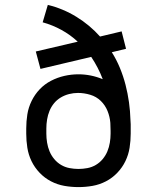

<svg xmlns="http://www.w3.org/2000/svg" viewBox="-20 -755 640 783"><path d="M300 8Q271 8 242.5 3Q214 -2 188 -15.5Q162 -29 141.5 -50.5Q121 -72 108.5 -98Q96 -124 91.5 -152.5Q87 -181 87 -210V-231Q87 -260 91.5 -288.5Q96 -317 109 -343.5Q122 -370 142 -391Q162 -412 188 -425.5Q214 -439 242.5 -445.5Q271 -452 300 -452Q325 -452 350 -447Q375 -442 399 -432Q390 -456 378 -479Q366 -502 352 -523L145 -474L126 -545L297 -585Q267 -613 230.5 -633Q194 -653 154 -664L175 -735Q237 -720 291.5 -686.5Q346 -653 388 -606L476 -627L494 -556L436 -542Q455 -512 469 -478Q483 -444 492 -409Q501 -374 506 -338Q511 -302 512 -266Q513 -257 513 -248.5Q513 -240 513 -231V-210Q513 -181 508.5 -152.5Q504 -124 491.5 -98Q479 -72 458.5 -50.5Q438 -29 412 -15.5Q386 -2 357.5 3Q329 8 300 8ZM300 -66Q318 -66 336.5 -69.5Q355 -73 371 -82.5Q387 -92 399 -106.5Q411 -121 418 -138Q425 -155 428 -173.5Q431 -192 431 -210V-221Q431 -229 430.5 -237Q430 -245 430 -254Q428 -279 418.5 -302.5Q409 -326 391 -343.5Q373 -361 348 -368.5Q323 -376 298 -376Q280 -376 262 -371.5Q244 -367 228 -357.5Q212 -348 200.5 -334Q189 -320 182 -303Q175 -286 172 -267.5Q169 -249 169 -231V-210Q169 -192 172 -173.5Q175 -155 182 -138Q189 -121 201 -106.5Q213 -92 229 -82.5Q245 -73 263.5 -69.5Q282 -66 300 -66Z"/></svg>

Font: Iosevka Slab Extended
Style: Regular
Weight: 400
Width: 7
Monospace: yes
Designer: Belleve Invis
Foundry: Belleve Invis
Version: Version 11.1.1; ttfautohint (v1.8.3)